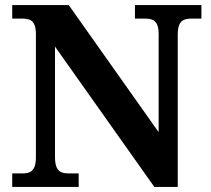

<svg xmlns="http://www.w3.org/2000/svg" viewBox="-20 -734 828 754"><path d="M28 0V-53H70Q84.3 -53 95.8 -57.5Q107.3 -62 114.2 -76Q121 -90 121 -118V-600Q121 -626.9 113.8 -639.9Q106.7 -652.9 95.2 -657Q83.7 -661 70 -661H28V-714H250L603 -215V-600Q603 -626.9 595.8 -639.9Q588.7 -652.9 577.2 -657Q565.7 -661 552 -661H510V-714H771V-661H729Q715.3 -661 703.5 -656.5Q691.7 -652 684.8 -638.4Q678 -624.9 678 -596V0H586L196 -551V-118Q196 -90 202.8 -76Q209.7 -62 221.5 -57.5Q233.3 -53 247 -53H289V0Z"/></svg>

Font: Noto Serif Tamil
Style: Regular
Weight: 400
Designer: Indian Type Foundry, Tom Grace, and the Monotype Design Team
Foundry: Monotype Imaging Inc.
Version: Version 2.003